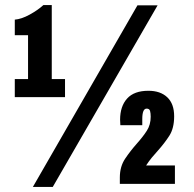

<svg xmlns="http://www.w3.org/2000/svg" viewBox="-20 -721 760 753"><path d="M38 -340V-411H90V-583H38V-644Q64 -646 96 -663.5Q128 -681 150 -701H183V-411H235V-340ZM109 12 519 -700H598L187 12ZM450 0V-25Q450 -68 471 -99Q492 -130 516 -157Q541 -185 556 -208.5Q571 -232 571 -263Q571 -277 568.5 -286Q566 -295 555 -295Q538 -295 538 -254V-230H452Q452 -235 451.5 -241Q451 -247 451 -251Q451 -304 478.5 -334.5Q506 -365 562 -365Q609 -365 636 -339.5Q663 -314 663 -265Q663 -218 644 -188.5Q625 -159 599 -130Q587 -117 575.5 -103Q564 -89 553 -72H666V0Z"/></svg>

Font: Archivo ExtraCondensed Black
Style: Regular
Weight: 900
Width: 2
Designer: Hector Gatti
Foundry: Omnibus-Type
Version: Version 2.001; ttfautohint (v1.8.3)